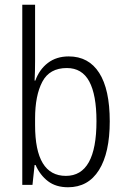

<svg xmlns="http://www.w3.org/2000/svg" viewBox="-20 -780 530 810"><path d="M128 -523Q128 -503 127.5 -481Q127 -459 126 -440H129Q146 -487 182 -514.5Q218 -542 270 -542Q354 -542 398.5 -472.5Q443 -403 443 -268Q443 -135 397.5 -62.5Q352 10 267 10Q216 10 182.5 -15.5Q149 -41 130 -84H126L117 0H74V-760H128ZM262 -493Q189 -493 158.5 -435Q128 -377 128 -280V-252Q128 -38 258 -38Q387 -38 387 -269Q387 -380 356.5 -436.5Q326 -493 262 -493Z"/></svg>

Font: Noto Sans Sinhala Condensed Light
Style: Regular
Weight: 300
Width: 3
Designer: Jelle Bosma - Monotype Design Team
Foundry: Monotype Imaging Inc.
Version: Version 2.006; ttfautohint (v1.8.4.7-5d5b)